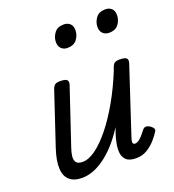

<svg xmlns="http://www.w3.org/2000/svg" viewBox="-145 -907 934 1033"><g transform="rotate(-20 322.5 -390.0)"><path d="M149 15Q103 15 77.5 -7.5Q52 -30 50 -74.5Q48 -119 69 -183L169 -483Q176 -503 185.5 -509Q195 -515 214 -515Q245 -515 253.5 -505.5Q262 -496 255 -476L149 -160Q140 -135 137.5 -113Q135 -91 144.5 -78Q154 -65 181 -65Q216 -65 257 -95Q298 -125 341.5 -179Q385 -233 427 -306.5Q469 -380 505 -468L510 -483Q517 -503 526.5 -509Q536 -515 555 -515Q586 -515 594.5 -505.5Q603 -496 596 -476L473 -103Q467 -85 466.5 -76Q466 -67 470 -64Q474 -61 479 -61Q489 -61 499 -67.5Q509 -74 520 -86Q531 -98 544 -115Q553 -127 564 -127Q575 -127 588 -119Q601 -109 604.5 -100.5Q608 -92 601 -83Q591 -67 571.5 -44Q552 -21 523.5 -3Q495 15 459 15Q420 15 402.5 -1.5Q385 -18 382.5 -43Q380 -68 385.5 -96Q391 -124 399 -148L410 -180Q380 -133 348 -97Q316 -61 282.5 -36Q249 -11 215.5 2Q182 15 149 15ZM313 -669Q293 -669 279 -682Q265 -695 265 -720Q265 -747 282.5 -771Q300 -795 337 -795Q358 -795 372 -782.5Q386 -770 386 -744Q386 -717 368.5 -693Q351 -669 313 -669ZM552 -669Q531 -669 517 -682Q503 -695 503 -720Q503 -747 520.5 -771Q538 -795 575 -795Q596 -795 610 -782.5Q624 -770 624 -744Q624 -717 607 -693Q590 -669 552 -669Z"/></g></svg>

Font: Playwrite NZ
Style: Regular
Weight: 400
Designer: Veronika Burian, José Scaglione
Foundry: TypeTogether
Version: Version 1.002